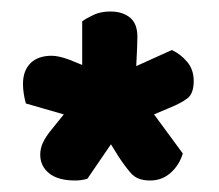

<svg xmlns="http://www.w3.org/2000/svg" viewBox="-20 -669 381 334"><path d="M70 -572Q82 -572 101 -565L123 -556V-632Q130 -637 142.5 -643Q155 -649 172 -649Q193 -649 206 -638.5Q219 -628 219 -605Q219 -600 218.5 -585.5Q218 -571 217 -554L279 -582Q294 -575 305.5 -561.5Q317 -548 317 -528Q317 -506 305.5 -497.5Q294 -489 274 -481L248 -470L298 -402Q292 -382 277 -368.5Q262 -355 241 -355Q219 -355 208 -367.5Q197 -380 186 -397L173 -418L132 -358Q121 -355 111 -355Q81 -355 65.5 -367.5Q50 -380 50 -400Q50 -411 55 -421.5Q60 -432 70 -444L91 -470L25 -489Q20 -507 20 -523Q20 -546 33 -559Q46 -572 70 -572Z"/></svg>

Font: Baloo 2
Style: Bold
Weight: 700
Designer: Sarang Kulkarni and Ek Type
Foundry: Ek Type
Version: Version 1.640;hotconv 1.0.111;makeotfexe 2.5.65597; ttfautoh